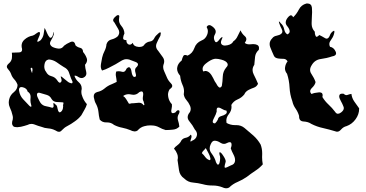

<svg xmlns="http://www.w3.org/2000/svg" viewBox="-20 -750 2063 1082"><path d="M290 -16.1Q272.5 -24.9 252 -26.4Q231.4 -27.8 213.9 -35.2Q195.3 -40 174.8 -48.3Q166 -51.8 157.2 -51.8Q145.5 -51.8 134.8 -45.9Q117.2 -40 97.7 -35.6Q87.9 -33.7 78.1 -33.2Q68.4 -33.2 58.6 -35.6Q47.9 -43.5 47.9 -55.7Q47.9 -60.1 48.8 -65.4Q52.7 -76.2 52.7 -86.4Q52.7 -93.3 50.8 -99.6Q45.9 -122.6 35.2 -145Q29.3 -157.7 29.3 -171.4Q29.3 -181.6 32.2 -191.9Q38.1 -215.3 58.6 -231Q78.1 -246.6 79.1 -271.5Q73.2 -289.1 60.5 -302.7Q47.9 -315.9 42 -334Q36.1 -349.1 23.4 -362.8Q18.6 -368.2 18.6 -374Q18.6 -382.8 29.3 -392.1Q43.9 -403.8 46.9 -420.9Q47.9 -429.7 47.9 -437.5Q47.9 -445.3 46.9 -453.1Q63.5 -453.6 86.9 -454.6Q104.5 -455.1 104.5 -470.2Q104.5 -475.6 102.5 -482.4Q101.6 -487.3 101.6 -491.7Q101.6 -513.2 119.1 -527.8Q139.6 -545.4 164.1 -549.3Q172.9 -551.8 184.6 -561.5Q197.3 -571.3 202.1 -569.3Q205.1 -568.4 205.1 -564Q206.1 -560.1 203.1 -550.8Q198.2 -539.6 191.4 -522.9Q185.5 -505.9 209 -523.4Q221.7 -537.6 225.6 -556.2Q228.5 -574.7 231.4 -592.8Q239.3 -578.6 245.1 -563.5Q251 -548.8 261.7 -537.1Q261.7 -537.1 263.7 -537.1Q275.4 -537.1 279.3 -558.6Q282.2 -582.5 283.2 -557.1Q279.3 -540.5 266.6 -520.5Q261.7 -512.7 261.7 -505.9Q261.7 -495.1 274.4 -486.3Q290 -478 309.6 -476.1Q309.6 -476.1 313.5 -476.1Q330.1 -476.1 340.8 -492.2Q354.5 -503.4 377 -513.2Q382.8 -515.6 387.7 -515.6Q401.4 -515.6 405.3 -494.6Q416 -483.9 431.6 -480.5Q447.3 -477.1 448.2 -457Q461.9 -440.9 468.8 -421.9Q470.7 -416 470.7 -410.2Q469.7 -397 459 -384.8Q460 -367.2 465.8 -345.2Q466.8 -340.8 466.8 -336.4Q466.8 -320.3 450.2 -312.5Q437.5 -306.2 421.9 -315.9Q407.2 -326.2 399.4 -322.8Q406.2 -301.8 423.8 -286.6Q440.4 -272.5 440.4 -251.5V-248Q438.5 -240.7 438.5 -232.9Q438.5 -217.3 445.3 -202.6Q454.1 -180.2 469.7 -163.1Q465.8 -147.9 456.1 -131.8Q447.3 -115.7 438.5 -100.6Q422.9 -80.6 401.4 -65.9Q380.9 -50.8 358.4 -39.1Q342.8 -31.2 328.1 -15.6Q321.3 -7.3 312.5 -7.3Q312.5 -7.3 311.5 -7.3Q303.7 -7.3 293.9 -14.2Q293 -14.6 290 -16.1ZM335.9 -150.4Q334 -155.8 336.9 -164.6Q339.8 -173.3 333 -173.3Q317.4 -174.8 298.8 -175.3Q280.3 -176.3 270.5 -192.4Q261.7 -210 243.2 -215.3Q224.6 -220.2 208 -225.6Q201.2 -228 196.3 -227.5Q192.4 -226.6 190.4 -224.1Q184.6 -215.8 194.3 -196.8Q203.1 -177.7 209 -169.4Q220.7 -154.3 239.3 -151.4Q257.8 -147.9 274.4 -142.6Q285.2 -143.6 281.2 -160.6Q278.3 -177.7 292 -161.6Q301.8 -156.7 303.7 -140.6Q306.6 -124 312.5 -118.7Q314.5 -116.2 318.4 -117.2Q322.3 -118.2 328.1 -124.5Q332 -129.9 334 -136.7Q335 -144 335.9 -150.4ZM155.3 -160.2Q151.4 -172.9 151.4 -186.5Q151.4 -193.4 152.3 -200.7Q152.3 -203.6 152.3 -206.1Q152.3 -223.6 135.7 -233.9Q131.8 -252.4 108.4 -258.3Q104.5 -259.3 100.6 -259.3Q86.9 -259.3 86.9 -242.7Q86.9 -240.2 87.9 -236.8Q91.8 -211.4 109.4 -191.9Q127 -172.4 144.5 -154.8Q150.4 -147.5 155.3 -148.9Q159.2 -150.4 155.3 -160.2ZM379.9 -309.1Q374 -327.6 367.2 -345.2Q359.4 -362.8 339.8 -372.1Q319.3 -384.8 299.8 -398.9Q279.3 -413.1 254.9 -415Q233.4 -410.6 230.5 -385.7Q229.5 -380.9 229.5 -376Q229.5 -357.4 239.3 -345.7Q249 -325.7 269.5 -320.8Q291 -315.4 302.7 -296.9Q314.5 -278.3 322.3 -286.1Q331.1 -293.5 324.2 -310.1Q320.3 -321.8 324.2 -319.3Q329.1 -316.9 335 -311.5Q346.7 -302.7 358.4 -292.5Q370.1 -281.7 385.7 -280.3Q391.6 -286.1 386.7 -294.4Q381.8 -303.2 379.9 -309.1ZM161.1 -367.2Q149.4 -371.6 154.3 -355.5Q159.2 -339.4 161.1 -337.9Q161.1 -345.2 163.1 -352.5Q164.1 -360.4 161.1 -367.2Z M715.8 -16.1Q692.9 -25.4 668.9 -30.3Q645 -34.7 623 -45.9Q606 -60.1 584.5 -60.1Q582.5 -60.1 580.6 -60.1Q580.6 -60.1 578.1 -60.1Q555.7 -60.1 542 -76.2Q536.6 -97.7 534.7 -120.6Q532.2 -143.1 521.5 -163.6Q512.7 -178.2 508.8 -201.2Q508.3 -204.1 508.3 -208Q508.3 -225.6 527.8 -231.4Q551.3 -236.3 569.3 -251.5Q587.4 -267.1 609.4 -275.4Q616.2 -278.3 623.5 -281.7Q630.9 -285.2 637.7 -288.6Q636.7 -303.2 633.8 -318.4Q630.4 -333 635.3 -347.2Q641.6 -348.6 647.9 -348.6Q657.2 -348.6 667.5 -345.7Q670.4 -344.7 673.3 -344.7Q686 -344.7 692.9 -362.8Q699.7 -370.1 704.6 -371.1Q709 -372.1 711.9 -369.1Q719.2 -362.3 721.7 -343.3Q724.6 -323.7 733.9 -316.9Q752 -313.5 744.1 -337.9Q741.2 -346.7 741.2 -353.5Q741.2 -366.2 750.5 -372.6Q757.8 -380.4 757.8 -386.7Q757.8 -395 745.1 -400.4Q722.7 -409.7 709 -414.1Q700.7 -416.5 692.9 -416.5Q679.7 -416.5 667.5 -409.7Q648.4 -398.9 630.9 -387.7Q612.3 -377.9 593.8 -368.2Q575.2 -358.4 555.2 -352.5Q547.9 -363.3 547.9 -377.4Q547.9 -382.8 548.8 -388.2Q553.2 -408.2 555.7 -425.8Q560.1 -445.3 569.3 -462.9Q578.6 -481 580.1 -501Q587.4 -522.9 608.9 -527.8Q630.9 -533.2 645 -546.9Q651.9 -557.1 651.9 -567.9Q651.9 -577.6 646 -586.9Q633.8 -606.4 624.5 -623.5Q617.7 -629.4 617.7 -636.2Q617.7 -643.6 626 -652.3Q638.2 -665 645.5 -665Q647.9 -665 649.9 -663.6Q651.9 -662.1 652.3 -658.7Q652.8 -655.3 651.4 -649.4Q650.4 -643.6 650.4 -638.2Q650.4 -620.1 663.1 -605Q680.2 -585.4 681.2 -561.5Q674.8 -548.8 673.8 -536.1Q672.9 -523.4 692.4 -523.9Q691.4 -506.8 703.6 -500Q716.3 -493.7 728.5 -508.8Q732.4 -488.3 759.3 -485.8Q762.7 -485.4 765.6 -485.4Q787.6 -485.4 795.9 -501.5Q808.1 -513.7 825.2 -516.1Q842.8 -518.6 851.1 -537.6Q856.4 -548.3 874 -563Q879.9 -567.9 882.8 -567.9Q886.2 -567.9 886.2 -562.5Q886.2 -557.6 883.8 -548.3Q872.6 -529.3 862.8 -506.3Q859.4 -498.5 859.4 -490.7Q859.4 -476.6 871.6 -463.4Q884.3 -447.3 897.5 -427.7Q905.3 -416.5 905.3 -403.8Q905.3 -395 901.4 -385.7Q899.4 -378.9 899.4 -372.6Q899.4 -360.8 905.3 -348.6Q914.1 -330.1 920.9 -313Q927.2 -296.9 943.8 -279.8Q950.7 -272.9 950.7 -266.1Q950.7 -256.3 936.5 -247.6Q926.8 -232.9 926.8 -215.8Q926.8 -209.5 928.2 -203.1Q932.6 -179.2 948.7 -162.6Q950.2 -152.3 946.8 -136.2Q942.9 -120.1 948.2 -114.3Q950.7 -111.8 955.6 -112.3Q960.4 -112.3 969.2 -117.2Q978 -130.9 986.8 -128.4Q991.7 -127.4 991.7 -121.1Q991.7 -116.7 988.8 -109.9Q981 -97.7 981 -85.4Q981 -79.1 982.9 -72.8Q988.8 -54.7 990.7 -36.6Q976.6 -21.5 954.6 -19.5Q933.1 -17.1 913.6 -17.1Q894 -22.5 876 -32.7Q857.9 -42.5 836.9 -43Q831.5 -43.5 826.7 -43.5Q809.6 -43.5 792.5 -38.6Q770.5 -32.7 755.9 -15.1Q748.5 -9.3 738.8 -9.3Q737.3 -9.3 735.8 -9.8Q724.6 -10.7 715.8 -16.1ZM789.1 -178.7Q782.7 -188 785.6 -206.1Q789.1 -224.1 784.2 -231.4Q782.2 -234.9 777.3 -234.9Q772.9 -234.9 764.6 -230.5Q750.5 -215.8 731.9 -215.8Q726.1 -215.8 719.7 -217.3Q711.9 -219.2 704.6 -219.2Q688 -219.2 673.8 -209Q683.1 -203.6 689.9 -192.9Q696.8 -182.1 702.6 -172.4Q705.6 -163.1 713.9 -166Q722.7 -168.9 729.5 -168Q744.6 -169.4 761.7 -170.9Q763.2 -170.9 764.6 -170.9Q779.8 -170.9 789.1 -157.2Q795.9 -156.2 792.5 -165.5Q789.6 -174.8 789.1 -178.7Z M1233.9 305.7Q1207.5 295.4 1178.7 295.4Q1178.7 295.4 1175.3 295.4Q1148.4 295.4 1122.6 288.1Q1095.7 281.2 1067.9 278.8Q1039.6 276.9 1018.6 256.3Q993.2 239.3 988.8 209Q983.9 178.7 980.5 151.9Q982.4 144.5 982.4 137.2Q982.4 127 978.5 117.2Q972.2 100.6 960.4 87.4Q965.8 78.1 978 69.8Q990.2 61 997.1 50.8Q1005.9 30.3 1024.9 26.9Q1043.5 23.9 1054.7 8.8Q1063.5 14.2 1055.7 34.7Q1047.9 55.2 1062.5 43Q1083.5 35.2 1088.9 16.1Q1090.3 11.2 1090.3 6.8Q1090.3 -6.8 1078.1 -20Q1065.9 -43.9 1046.4 -67.4Q1037.6 -78.1 1037.6 -89.8Q1037.6 -104 1050.8 -119.1Q1055.7 -129.9 1054.7 -138.7Q1054.2 -147.9 1049.8 -156.2Q1043 -171.9 1030.3 -186.5Q1018.1 -200.7 1015.6 -218.3Q1017.1 -226.6 1017.1 -234.4Q1017.1 -253.4 1008.8 -271Q997.6 -295.9 995.1 -323.2Q978 -342.8 978 -362.8Q978 -365.2 978.5 -368.2Q981 -391.1 1003.9 -409.2Q1007.3 -424.3 1013.2 -434.6Q1018.6 -444.8 1037.1 -436.5Q1064.9 -449.2 1075.2 -479Q1085.4 -508.8 1115.2 -521.5Q1137.7 -529.8 1147 -553.2Q1151.4 -563.5 1151.4 -573.7Q1151.4 -585.9 1144.5 -597.7Q1149.9 -607.9 1159.2 -608.4Q1168 -608.4 1179.7 -598.6Q1195.8 -585.4 1195.8 -571.3Q1195.8 -564 1191.4 -556.6Q1185.5 -547.4 1185.5 -537.1Q1185.5 -528.8 1189.5 -520.5Q1192.9 -512.2 1198.2 -512.2Q1205.1 -512.2 1215.3 -525.9Q1222.2 -535.6 1230 -540.5Q1237.8 -544.9 1229 -526.4Q1225.1 -517.6 1225.1 -511.2Q1225.1 -505.4 1228 -501.5Q1234.4 -493.2 1247.6 -493.2Q1253.9 -493.2 1262.2 -495.1Q1287.1 -500.5 1294.9 -517.1Q1311 -527.8 1319.3 -546.9Q1327.6 -565.4 1335.4 -579.1Q1343.3 -560.1 1359.9 -545.9Q1368.2 -538.6 1368.2 -529.3Q1368.2 -520 1359.4 -508.3Q1368.7 -500 1385.3 -500Q1389.2 -500 1393.6 -500.5Q1400.4 -501.5 1406.2 -501.5Q1420.4 -501.5 1430.2 -496.6Q1435.5 -493.7 1438.5 -487.3Q1440.9 -481 1438.5 -469.2Q1419.9 -452.1 1417.5 -430.2Q1414.6 -408.2 1413.1 -384.8Q1403.3 -370.6 1403.3 -355.5Q1403.3 -343.3 1409.7 -330.6Q1424.3 -301.8 1434.1 -277.8Q1426.8 -262.2 1411.6 -256.3Q1396.5 -251 1381.8 -243.7Q1374 -239.7 1367.7 -233.9Q1360.8 -228 1356.9 -218.3Q1341.8 -199.2 1318.4 -189.5Q1295.4 -179.7 1283.7 -158.7Q1284.7 -152.8 1284.7 -147.5Q1284.7 -125.5 1269.5 -106.9Q1255.4 -89.4 1255.4 -69.8Q1255.4 -63.5 1256.8 -57.1Q1278.8 -44.9 1304.2 -44.9Q1306.2 -44.9 1308.1 -44.9Q1309.6 -44.9 1312.5 -44.9Q1338.4 -44.9 1357.9 -28.8Q1382.8 -8.3 1407.7 13.7Q1432.6 36.1 1448.7 64.5Q1457.5 87.9 1457.5 112.8Q1457.5 115.2 1457.5 120.1Q1457 127.9 1457 135.3Q1457 156.2 1460.9 176.3Q1442.4 197.3 1418 212.9Q1393.6 229 1371.1 246.6Q1347.2 263.2 1319.8 274.9Q1292.5 286.1 1271.5 306.6Q1264.2 311 1255.9 311Q1254.9 311 1252.4 311Q1242.2 310.1 1233.9 305.7ZM1278.8 183.1Q1292.5 178.7 1298.3 171.9Q1304.2 164.6 1304.7 155.8Q1304.7 153.8 1304.7 151.9Q1304.7 137.2 1295.4 120.1Q1285.2 101.1 1280.3 85.4Q1287.6 69.3 1283.7 57.1Q1279.3 45.4 1257.8 56.6Q1250 61 1242.2 61Q1232.4 61 1222.7 54.7Q1205.1 43 1189.9 43Q1183.6 43 1178.2 46.9Q1172.4 51.3 1167.5 62.5Q1161.6 74.7 1161.6 85.9Q1161.6 101.1 1172.4 114.7Q1190.9 139.2 1197.3 164.6Q1200.7 171.9 1203.6 175.3Q1206.5 178.2 1209.5 177.7Q1216.8 176.8 1219.7 154.3Q1220.7 147 1220.7 141.1Q1220.7 129.4 1217.3 122.6Q1215.8 115.7 1215.8 112.3Q1216.3 108.9 1217.8 108.4Q1218.3 107.9 1219.2 107.9Q1225.6 107.9 1239.3 129.4Q1252 148.9 1252 159.7Q1252 162.6 1251 164.6Q1245.6 182.1 1245.6 189.5Q1245.6 194.8 1248.5 195.3Q1248.5 195.3 1249 195.3Q1255.9 195.3 1278.8 183.1ZM1166 142.6Q1162.6 126.5 1154.8 112.8Q1146.5 98.6 1139.6 84.5Q1134.8 91.3 1127 98.6Q1119.1 106 1117.7 113.3Q1128.4 123 1137.7 136.2Q1147.5 148.9 1162.1 152.8Q1165 151.9 1165.5 148.4Q1166 145 1166 142.6ZM1230 -265.1Q1234.4 -290.5 1235.4 -318.8Q1236.3 -347.2 1254.9 -369.6Q1261.2 -376 1262.7 -381.3Q1264.2 -386.7 1262.2 -391.6Q1255.9 -406.2 1228.5 -413.6Q1209.5 -418.9 1196.3 -418.9Q1190.9 -418.9 1187 -418Q1166 -413.1 1139.6 -391.6Q1121.6 -377 1121.6 -361.3Q1121.6 -354 1125.5 -347.2Q1136.2 -351.6 1144.5 -349.1Q1152.8 -347.2 1159.7 -340.8Q1171.9 -329.6 1181.2 -310.1Q1189.9 -290 1199.2 -278.3Q1203.1 -268.6 1211.9 -259.8Q1221.2 -251 1230 -265.1ZM1207.5 -75.7Q1210 -91.3 1226.6 -95.7Q1243.2 -100.1 1252.4 -107.4Q1256.3 -110.8 1257.8 -115.2Q1258.8 -120.1 1255.9 -127Q1244.1 -127.9 1229 -137.2Q1214.4 -146 1206.5 -143.1Q1203.1 -141.6 1201.7 -136.7Q1200.2 -131.8 1201.2 -121.6Q1198.7 -108.9 1184.6 -82Q1178.7 -71.3 1178.7 -64.5Q1178.7 -54.7 1191.9 -54.7Q1196.8 -59.1 1200.7 -64.5Q1204.1 -70.3 1207.5 -75.7Z M1868.7 -10.3Q1835 -20.5 1800.8 -28.3Q1766.1 -35.6 1734.4 -51.8Q1717.3 -64 1690.4 -65.4Q1665.5 -66.9 1665.5 -93.8Q1665.5 -95.2 1665.5 -96.7Q1659.2 -118.7 1646 -137.7Q1632.3 -156.7 1627.4 -179.7Q1613.8 -217.3 1611.8 -256.8Q1609.9 -296.4 1597.7 -334Q1585.9 -348.6 1585.9 -364.7Q1585.9 -367.2 1586.4 -369.6Q1588.4 -388.7 1600.6 -404.3Q1592.3 -418.5 1577.1 -418.5Q1562 -418.5 1547.9 -420.4Q1540.5 -421.4 1533.7 -424.8Q1527.3 -427.7 1523.4 -436Q1512.7 -459 1502.4 -485.4Q1499.5 -493.7 1499.5 -502.4Q1499.5 -519.5 1514.6 -534.7Q1522.5 -545.9 1539.1 -548.8Q1556.2 -552.2 1564.9 -559.6Q1570.3 -564 1571.3 -570.3Q1572.3 -576.7 1566.9 -587.9Q1562.5 -594.7 1554.2 -617.2Q1546.4 -640.1 1562.5 -618.7Q1577.1 -606.4 1581.5 -585Q1585.9 -563 1600.1 -556.2Q1607.9 -560.5 1610.8 -565.9Q1613.3 -570.8 1612.3 -576.2Q1610.4 -588.4 1599.1 -602.1Q1587.4 -615.2 1590.8 -629.4Q1593.3 -643.1 1607.9 -657.7Q1622.1 -671.9 1632.3 -652.8Q1651.4 -670.9 1664.6 -696.8Q1677.7 -722.2 1706.1 -730Q1708.5 -730.5 1710.9 -730.5Q1735.4 -730.5 1737.8 -706.5Q1738.8 -692.9 1738.8 -681.6Q1738.8 -669.9 1737.8 -660.6Q1736.3 -642.1 1736.3 -623Q1736.3 -623 1736.3 -613.8Q1736.8 -589.8 1753.9 -571.3Q1753.4 -557.6 1758.8 -546.9Q1763.7 -536.1 1779.3 -552.7Q1793 -546.4 1811 -535.6Q1816.4 -532.2 1820.8 -532.2Q1831.5 -532.2 1838.9 -550.3Q1842.8 -563.5 1856 -573.7Q1869.6 -584 1861.8 -557.1Q1856.9 -540 1843.8 -522.5Q1835.9 -512.2 1835.9 -501.5Q1835.9 -494.1 1839.8 -486.3Q1860.8 -482.9 1871.1 -460Q1874 -454.1 1874 -449.2Q1874 -435.5 1851.1 -432.1Q1821.8 -421.9 1788.1 -417.5Q1753.9 -413.1 1736.3 -382.3Q1727.5 -368.7 1727.5 -356Q1727.5 -344.2 1734.9 -333.5Q1750.5 -310.5 1758.3 -287.6Q1755.4 -271 1737.3 -253.9Q1728 -244.6 1728 -235.8Q1728 -228 1735.4 -220.2Q1751 -227.5 1777.3 -229.5Q1777.3 -229.5 1780.8 -229.5Q1798.3 -229.5 1798.3 -213.4Q1798.3 -209 1796.9 -203.1Q1811 -179.7 1831.1 -161.1Q1851.6 -142.1 1868.2 -120.1Q1875 -108.9 1884.3 -108.9Q1892.1 -108.9 1901.9 -116.2Q1917.5 -127.9 1917.5 -140.6Q1917.5 -146 1914.6 -151.9Q1910.6 -163.1 1899.9 -182.6Q1891.6 -197.3 1891.6 -207.5Q1891.6 -210.9 1892.6 -213.4Q1894 -218.3 1899.4 -220.7Q1905.3 -223.1 1916.5 -221.7Q1928.2 -210.4 1939 -215.3Q1950.2 -219.7 1960.4 -220.7Q1962.9 -197.3 1977.1 -177.2Q1990.7 -157.2 2003.9 -139.6Q2003.9 -138.7 2003.9 -137.2Q2003.9 -105.5 1983.9 -78.1Q1963.9 -50.3 1932.6 -39.1Q1915.5 -35.6 1900.9 -19Q1891.1 -7.8 1879.9 -7.8Q1874.5 -7.8 1868.7 -10.3Z"/></svg>

Font: Brazier Flame
Style: Regular
Weight: 400
Designer: Walter E Stewart
Version: 0.1